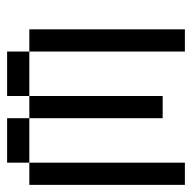

<svg xmlns="http://www.w3.org/2000/svg" viewBox="-20 -520 540 540"><g transform="rotate(90 250.0 -250.0)"><path d="M125 -62.5V0H250V-62.5ZM125 -62.5V-500H62.5V-62.5ZM250 -62.5H312.5V0H437.5V-62.5H312.5Q312.5 -62.5 312.5 -437.5H250Q250 -437.5 250 -62.5ZM437.5 -62.5H500V-500H437.5Z"/></g></svg>

Font: BFUnifontExMono
Style: Regular
Weight: 500
Version: Version 15.0.06